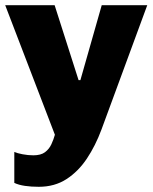

<svg xmlns="http://www.w3.org/2000/svg" viewBox="-20 -531 587 738"><path d="M129 187Q100 187 76 183.5Q52 180 35 172V53Q46 58 67 62Q88 66 108 66Q137 66 153 54Q169 42 177.5 23.5Q186 5 191 -13L0 -511H190L282 -223H289L371 -511H546L370 -33Q347 29 314 78.5Q281 128 235.5 157.5Q190 187 129 187Z"/></svg>

Font: Chivo Medium ExtraBold
Style: Regular
Weight: 800
Version: Version 2.002